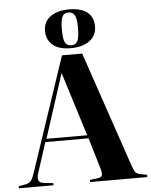

<svg xmlns="http://www.w3.org/2000/svg" viewBox="-68 -1038 857 1089"><g transform="rotate(-5 360.5 -493.0)"><path d="M-5 0V-12L30 -18Q48 -21 60 -30Q72 -39 84 -74L304 -730H419L642 -74Q652 -44 661 -33.5Q670 -23 693 -19L726 -13V0H400V-12L444 -18Q465 -20 469.5 -31.5Q474 -43 466 -71L413 -248H167L111 -75Q102 -47 109.5 -33.5Q117 -20 140 -18L192 -12V0ZM175 -266H407L294 -627H292ZM357 -766Q290 -766 255 -796Q220 -826 220 -876Q220 -927 259 -956.5Q298 -986 366 -986Q436 -986 470.5 -957.5Q505 -929 505 -877Q505 -826 465.5 -796Q426 -766 357 -766ZM363 -782Q387 -782 397.5 -802.5Q408 -823 408 -877Q408 -931 396.5 -950Q385 -969 361 -969Q336 -969 326 -948.5Q316 -928 316 -877Q316 -821 326.5 -801.5Q337 -782 363 -782Z"/></g></svg>

Font: Literata 72pt
Style: Bold
Weight: 700
Designer: Latin by Veronika Burian and Jose Scaglione. Greek by Irene Vlachou. Cyrillic by Vera Evstafieva.
Foundry: TypeTogether
Version: Version 3.002